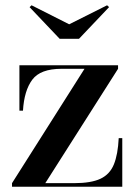

<svg xmlns="http://www.w3.org/2000/svg" viewBox="-20 -707 514 727"><path d="M242 -615 385.5 -687 393 -680 279 -560H206L92 -680L99.5 -687ZM213 -446.5Q133 -446.5 102.2 -405.2Q71.5 -364 67 -288H53.5V-460H427V-446.5L151.5 -13.5H260.5Q325 -13.5 360.5 -30.2Q396 -47 411.2 -84.5Q426.5 -122 429.5 -184H443V0H25.5V-13.5L300 -446.5Z"/></svg>

Font: Bodoni* 16 Medium
Style: Regular
Weight: 500
Version: Version 2.2